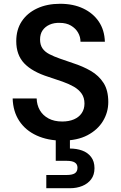

<svg xmlns="http://www.w3.org/2000/svg" viewBox="-20 -732 642 1016"><path d="M309 12Q233 12 174 -15Q115 -42 82 -92Q49 -142 47 -211H174Q175 -176 191 -148.5Q207 -121 237 -105Q267 -89 309 -89Q345 -89 371.5 -100.5Q398 -112 412.5 -133.5Q427 -155 427 -184Q427 -215 412 -236.5Q397 -258 371 -273Q345 -288 311 -300Q277 -312 237 -325Q151 -352 108.5 -396.5Q66 -441 66 -514Q66 -575 95 -619Q124 -663 176.5 -687.5Q229 -712 298 -712Q368 -712 420.5 -687Q473 -662 503 -617.5Q533 -573 535 -511H406Q406 -537 393 -559.5Q380 -582 355.5 -596.5Q331 -611 296 -611Q266 -612 242.5 -601.5Q219 -591 205.5 -571.5Q192 -552 192 -523Q192 -495 204.5 -476.5Q217 -458 241 -445.5Q265 -433 296.5 -422Q328 -411 366 -398Q419 -381 461 -356.5Q503 -332 528 -293Q553 -254 553 -192Q553 -138 525 -91.5Q497 -45 443 -16.5Q389 12 309 12ZM225 264V194H333Q362 194 376 185Q390 176 390 155Q390 137 376 128Q362 119 333 119H275V-5H350V54Q385 54 414.5 64.5Q444 75 462 98.5Q480 122 480 158Q480 193 462.5 216.5Q445 240 415.5 252Q386 264 351 264Z"/></svg>

Font: DM Sans 11pt SemiBold
Style: Regular
Weight: 600
Version: Version 4.004;gftools[0.9.30]